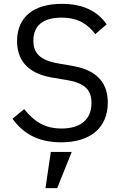

<svg xmlns="http://www.w3.org/2000/svg" viewBox="-20 -730 640 1001"><path d="M298 12C454 12 542 -66 542 -195C542 -287 497 -362 360 -386L285 -399C186 -416 154 -455 154 -518C154 -598 206 -638 301 -638C388 -638 438 -603 477 -552L536 -603C489 -671 414 -710 302 -710C159 -710 69 -644 69 -516C69 -427 113 -350 249 -326L327 -313C423 -297 457 -261 457 -193C457 -109 402 -60 301 -60C217 -60 161 -93 106 -161L45 -111C97 -39 173 12 298 12ZM217 251H278L354 62H245Z"/></svg>

Font: IBM Mono
Style: Regular
Weight: 400
Monospace: yes
Designer: Mike Abbink, Paul van der Laan, Pieter van Rosmalen
Foundry: Bold Monday
Version: Version 2.3